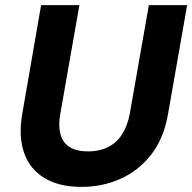

<svg xmlns="http://www.w3.org/2000/svg" viewBox="-20 -720 753 752"><path d="M299 12Q212 12 154.5 -22.5Q97 -57 74.5 -121Q52 -185 67 -273L141 -700H291L216 -273Q208 -228 216.5 -195Q225 -162 252 -144.5Q279 -127 326 -127Q369 -127 402.5 -143.5Q436 -160 457.5 -193Q479 -226 488 -273L563 -700H713L638 -273Q621 -176 571 -113Q521 -50 450.5 -19Q380 12 299 12Z"/></svg>

Font: DM Sans 24pt Black
Style: Italic
Weight: 900
Italic angle: -10°
Designer: Colophon Foundry, Jonny Pinhorn
Foundry: Colophon Foundry
Version: Version 4.004;gftools[0.9.30]